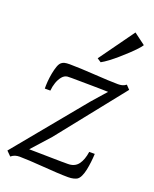

<svg xmlns="http://www.w3.org/2000/svg" viewBox="-156 -927 822 1025"><g transform="rotate(20 255.0 -414.5)"><path d="M403.5 -492Q391.5 -492.5 365.8 -493Q340 -493.5 308.2 -493.8Q276.5 -494 246.5 -494.5Q216.5 -495 195.8 -495Q175 -495 172 -494.5Q154.5 -492.5 141.8 -477Q129 -461.5 121.2 -439.2Q113.5 -417 111.5 -393H80Q79.5 -409 81.2 -432.5Q83 -456 87.5 -480.2Q92 -504.5 99 -524Q106 -543.5 116.5 -550.5Q122 -555 132 -557.8Q142 -560.5 161 -560.5Q187.5 -560.5 225.5 -558.8Q263.5 -557 304 -554.5Q344.5 -552 380.5 -550.2Q416.5 -548.5 438.5 -548.5Q450 -548.5 461.5 -551Q473 -553.5 484.5 -562.5L505.5 -540.5L205.5 -163.5L112.5 -60Q133 -60 167 -59.2Q201 -58.5 236.2 -58Q271.5 -57.5 298.8 -57Q326 -56.5 333 -57Q372.5 -57 392.2 -83.8Q412 -110.5 418.5 -156.5H450Q449 -134.5 446.2 -110.2Q443.5 -86 438.8 -63.5Q434 -41 426.2 -24.5Q418.5 -8 407 -1Q400.5 2.5 388.2 5.8Q376 9 358 9Q331 9 292.2 6.8Q253.5 4.5 212.5 1.5Q171.5 -1.5 136 -3.5Q100.5 -5.5 78.5 -5.5Q65 -5.5 53.2 -1.8Q41.5 2 30.5 11L5.5 -14L331.5 -410ZM290 -641.5 432.5 -840 497.5 -791.5Q492 -782 476.8 -765.5Q461.5 -749 440.5 -729.2Q419.5 -709.5 396.5 -689.5Q373.5 -669.5 351.5 -653Q329.5 -636.5 312 -627Z"/></g></svg>

Font: Merriweather 24pt Light
Style: Italic
Weight: 300
Italic angle: -7.8°
Version: Version 2.101